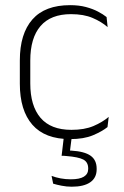

<svg xmlns="http://www.w3.org/2000/svg" viewBox="-20 -516 469 726"><path d="M245 10Q150 10 102.5 -44.2Q55 -98.5 55 -199.5V-287.5Q55 -388.5 102.5 -442.5Q150 -496.5 245 -496.5Q278.5 -496.5 304.8 -489.5Q331 -482.5 350.5 -472.2Q370 -462 383 -451.5L387 -413.5Q363.5 -434 330 -448.2Q296.5 -462.5 248.5 -462.5Q172 -462.5 133.2 -417.5Q94.5 -372.5 94.5 -287V-200.5Q94.5 -116 133.2 -70.5Q172 -25 250 -25Q299.5 -25 333.5 -39.5Q367.5 -54 391 -74L386.5 -35.5Q366 -19 331.5 -4.5Q297 10 245 10ZM252 -3.5 243 67 224 52.5Q228.5 52.5 236 52.8Q243.5 53 249.5 53.5Q299.5 56.5 322.5 72.8Q345.5 89 345.5 122V124Q345.5 156.5 321.2 173.2Q297 190 251.5 190Q231.5 190 212.8 186.2Q194 182.5 181 178.5L175 149Q190.5 155 209 158.5Q227.5 162 248 162Q281 162 297.2 152Q313.5 142 313.5 122.5V121Q313.5 97 294.8 87.2Q276 77.5 231 74Q226.5 73.5 222 73.2Q217.5 73 213 73L222 -3.5Z"/></svg>

Font: Anek Gurmukhi ExtraLight
Style: Regular
Weight: 250
Designer: Sarang Kulkarni (Gurmukhi), Yesha Goshar (Latin)
Foundry: Ek Type
Version: Version 1.003